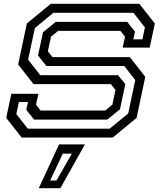

<svg xmlns="http://www.w3.org/2000/svg" viewBox="-20 -720 852 1005"><path d="M93.5 0 12.5 -103 39.5 -229H181L168.5 -172L192.5 -141.5H531L568 -172L584.5 -249L560.5 -279.5H156L75 -382.5L120.5 -597L245.5 -700H709.5L790.5 -597L763.5 -471H622L634.5 -528L610.5 -558.5H284.5L247 -528L230.5 -451.5L255 -421H659.5L740.5 -318L695 -103L570 0ZM125.5 -46.5H554L651 -126L688 -301L630.5 -374.5H223L179 -429.5L205 -551L271.5 -605.5H646L686.5 -554.5L678 -514H725.5L738.5 -576.5L678.5 -653H259L162.5 -573L127 -407.5L191 -326.5H597.5L636 -280L608 -148L541.5 -94H158.5L117.5 -145L126.5 -186H79L65.5 -123ZM183 265 289 36H424.5L296 265ZM242.5 225H275.5L356 84.5H308.5Z"/></svg>

Font: Tourney Expanded Medium
Style: Italic
Weight: 500
Width: 7
Italic angle: -12°
Designer: Tyler Finck
Foundry: Etcetera Type Co
Version: Version 1.010; ttfautohint (v1.8.3)